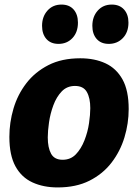

<svg xmlns="http://www.w3.org/2000/svg" viewBox="-20 -806 603 840"><path d="M331 -551Q394 -551 441.5 -529Q489 -507 516 -458.5Q543 -410 543 -329Q543 -266 524.5 -205Q506 -144 468 -94.5Q430 -45 371.5 -15.5Q313 14 232 14Q170 14 122 -8Q74 -30 47.5 -78.5Q21 -127 21 -207Q21 -270 39 -331Q57 -392 95 -441.5Q133 -491 191.5 -521Q250 -551 331 -551ZM308 -430Q273 -430 250 -406Q227 -382 213.5 -345.5Q200 -309 194.5 -271Q189 -233 189 -205Q189 -160 203.5 -133.5Q218 -107 254 -107Q289 -107 312 -131Q335 -155 349.5 -192Q364 -229 369.5 -267Q375 -305 375 -333Q375 -377 360 -403.5Q345 -430 308 -430ZM236 -614Q202 -614 183 -635.5Q164 -657 164 -693Q164 -733 187.5 -759.5Q211 -786 249 -786Q283 -786 302 -764.5Q321 -743 321 -707Q321 -665 297 -639.5Q273 -614 236 -614ZM456 -614Q422 -614 403 -635.5Q384 -657 384 -693Q384 -733 407.5 -759.5Q431 -786 469 -786Q503 -786 522.5 -764.5Q542 -743 542 -707Q542 -665 517.5 -639.5Q493 -614 456 -614Z"/></svg>

Font: Bitter Thin ExtraBold
Style: Italic
Weight: 800
Italic angle: -9°
Version: Version 2.002